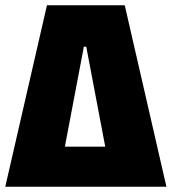

<svg xmlns="http://www.w3.org/2000/svg" viewBox="-22 -708 651 728"><path d="M-2 0 156 -688H451L609 0ZM224 -152H377L305 -531H296Z"/></svg>

Font: Saira Semi Condensed Black
Style: Regular
Weight: 900
Width: 4
Designer: Hector Gatti with collaboration of the Omnibus-Type team
Foundry: Omnibus-Type
Version: Version 1.001; ttfautohint (v1.8)